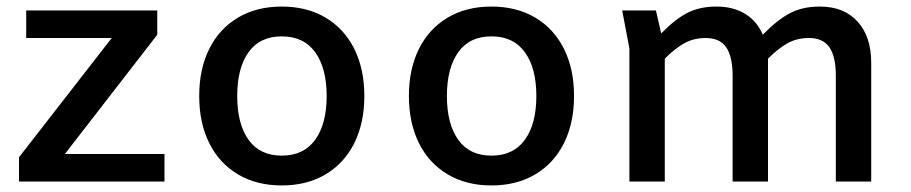

<svg xmlns="http://www.w3.org/2000/svg" viewBox="-20 -554 2780 586"><path d="M482 -84V0H38V-74L321 -438H60V-522H460V-448L178 -84Z M588 -261Q588 -343 618.5 -404.5Q649 -466 706 -500Q763 -534 840 -534Q917 -534 974 -500Q1031 -466 1061.5 -404.5Q1092 -343 1092 -261Q1092 -179 1061.5 -117.5Q1031 -56 974 -22Q917 12 840 12Q763 12 706 -22Q649 -56 618.5 -117.5Q588 -179 588 -261ZM977 -261Q977 -346 942 -394.5Q907 -443 840 -443Q773 -443 738.5 -394.5Q704 -346 704 -261Q704 -176 738.5 -127.5Q773 -79 840 -79Q907 -79 942 -127.5Q977 -176 977 -261Z M1228 -261Q1228 -343 1258.5 -404.5Q1289 -466 1346 -500Q1403 -534 1480 -534Q1557 -534 1614 -500Q1671 -466 1701.5 -404.5Q1732 -343 1732 -261Q1732 -179 1701.5 -117.5Q1671 -56 1614 -22Q1557 12 1480 12Q1403 12 1346 -22Q1289 -56 1258.5 -117.5Q1228 -179 1228 -261ZM1617 -261Q1617 -346 1582 -394.5Q1547 -443 1480 -443Q1413 -443 1378.5 -394.5Q1344 -346 1344 -261Q1344 -176 1378.5 -127.5Q1413 -79 1480 -79Q1547 -79 1582 -127.5Q1617 -176 1617 -261Z M2639 -363V0H2531V-323Q2531 -381 2511.5 -409.5Q2492 -438 2449 -438Q2413 -438 2384.5 -422.5Q2356 -407 2324 -375V-363V0H2216V-323Q2216 -381 2196.5 -409.5Q2177 -438 2134 -438Q2098 -438 2069.5 -422.5Q2041 -407 2009 -375V0H1901V-406L1879 -522H1982L1998 -452Q2041 -496 2078.5 -515Q2116 -534 2167 -534Q2218 -534 2254.5 -511.5Q2291 -489 2308 -448Q2353 -494 2391.5 -514Q2430 -534 2482 -534Q2556 -534 2597.5 -488Q2639 -442 2639 -363Z"/></svg>

Font: Amiko SemiBold
Style: Regular
Weight: 600
Designer: Pablo Impallari, Rodrigo Fuenzalida, Andres Torresi
Foundry: Impallari Type
Version: Version 1.001; ttfautohint (v1.3)